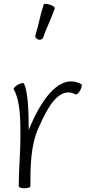

<svg xmlns="http://www.w3.org/2000/svg" viewBox="-20 -994 496 1024"><path d="M210 -793C228 -847 255 -897 272 -950C274 -955 262 -964 246 -969C229 -975 215 -975 213 -970C195 -916 186 -860 169 -807C166 -798 172 -787 184 -783C195 -780 207 -784 210 -793ZM142 0C142 -106 143 -217 185 -311C233 -421 296 -538 384 -490C389 -488 400 -498 408 -513C416 -528 419 -543 414 -545C302 -606 206 -469 145 -329C141 -320 137 -310 133 -301C133 -394 130 -509 107 -549C104 -554 90 -550 75 -542C60 -533 50 -522 53 -518C89 -455 89 -353 89 -267C89 -179 80 -92 80 -4C80 -4 80 -4 80 -3C80 -2 80 -1 80 0C80 5 94 10 111 10C129 10 142 5 142 0Z"/></svg>

Font: Nupuram ExtraLight
Style: Regular
Weight: 200
Designer: Santhosh Thottingal (santhosh.thottingal@gmail.com)
Foundry: SMC
Version: Version 1.000